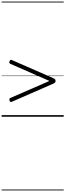

<svg xmlns="http://www.w3.org/2000/svg" viewBox="-20 -1435 803 2360"><path d="M130 -186Q117 -180 109.5 -182.5Q102 -185 98 -198Q93 -210 95 -218Q97 -226 108 -231L588 -440L108 -650Q97 -655 94.5 -663Q92 -671 98 -683Q102 -696 109.5 -698.5Q117 -701 130 -695L631 -476Q648 -469 655.5 -462Q663 -455 663 -440Q663 -427 655.5 -420Q648 -413 631 -405ZM0 895H763V905H0ZM0 -20H763V0H0ZM0 -505H763V-500H0ZM0 -1415H763V-1405H0Z"/></svg>

Font: Playwrite BE WAL Guides
Style: Regular
Weight: 400
Designer: Veronika Burian, José Scaglione
Foundry: TypeTogether
Version: Version 1.003